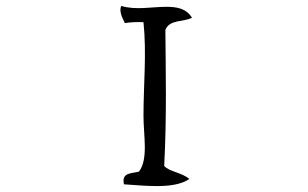

<svg xmlns="http://www.w3.org/2000/svg" viewBox="-20 -676 1040 649"><path d="M629 -616C610 -647 579 -653 542 -653C494 -653 438 -641 390 -656C381 -637 395 -613 402 -598C421 -601 442 -602 465 -601C476 -498 465 -387 465 -286C465 -216 482 -140 450 -96C425 -89 390 -94 399 -53C431 -51 471 -47 510 -47C552 -47 592 -52 620 -71C595 -93 553 -95 535 -115C544 -286 540 -435 539 -575C553 -611 601 -601 629 -616Z"/></svg>

Font: Yuji Syuku Std R
Style: Regular
Weight: 400
Designer: Kataoka Yuji
Foundry: Kinuta Font Factory
Version: Version 3.000;hotconv 1.0.111;makeotfexe 2.5.65597